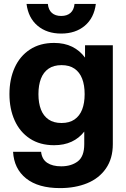

<svg xmlns="http://www.w3.org/2000/svg" viewBox="-20 -752 648 984"><path d="M47 26H190.6Q194.8 64.2 221.8 82.3Q248.8 100.4 293.6 100.4Q344.8 100.4 378.3 75.3Q411.8 50.2 411.8 -13.4V-77.6Q385.6 -43.8 346.9 -25.8Q308.2 -7.8 257.2 -7.8Q184.8 -7.8 133.3 -41.6Q81.8 -75.4 55.1 -134.8Q28.4 -194.2 28.4 -269.6Q28.4 -345.6 55.1 -405Q81.8 -464.4 133.3 -498.2Q184.8 -532 257.2 -532Q310.2 -532 349.7 -512.5Q389.2 -493 415.8 -456.8V-520H558.2V-13.4Q558.2 60.6 522.9 111.4Q487.6 162.2 426.6 187.1Q365.6 212 287.6 212Q176 212 113.9 162.5Q51.8 113 47 26ZM413.8 -269.6Q413.8 -315.6 401 -348.8Q388.2 -382 361.9 -400.1Q335.6 -418.2 295.4 -418.2Q255.2 -418.2 228.9 -400.1Q202.6 -382 189.8 -348.8Q177 -315.6 177 -269.6Q177 -223.6 189.8 -190.7Q202.6 -157.8 228.9 -139.7Q255.2 -121.6 295.4 -121.6Q335.6 -121.6 361.9 -139.7Q388.2 -157.8 401 -190.7Q413.8 -223.6 413.8 -269.6ZM116 -732H225.2Q228.2 -701.4 245.9 -685.8Q263.6 -670.2 293.6 -670.2Q323.6 -670.2 341.3 -685.8Q359 -701.4 362 -732H471.2Q462.2 -660.2 414.6 -620.1Q367 -580 293.6 -580Q220.2 -580 172.6 -620.1Q125 -660.2 116 -732Z"/></svg>

Font: Aspekta Variable
Style: Regular
Weight: 400
Designer: Ivo Dolenc
Version: Version 2.100